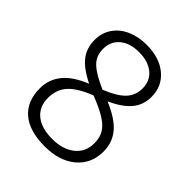

<svg xmlns="http://www.w3.org/2000/svg" viewBox="-205 -848 981 981"><g transform="rotate(45 285.5 -358.0)"><path d="M55 -183Q55 -247 94.5 -295.5Q134 -344 217 -377Q142 -414 110 -455.5Q78 -497 78 -555Q78 -607 105 -646Q132 -685 179 -705.5Q226 -726 284 -726Q377 -726 433.5 -679Q490 -632 490 -554Q490 -498 456 -456Q422 -414 347 -380Q437 -342 475.5 -295.5Q514 -249 514 -184Q514 -96 451 -43Q388 10 282 10Q172 10 113.5 -39.5Q55 -89 55 -183ZM427 -553Q427 -608 388 -640Q349 -672 283 -672Q218 -672 179.5 -640Q141 -608 141 -553Q141 -501 176.5 -468.5Q212 -436 287 -404Q362 -434 394.5 -468.5Q427 -503 427 -553ZM451 -181Q451 -220 435 -248Q419 -276 381.5 -300Q344 -324 275 -351Q191 -318 155 -278Q119 -238 119 -178Q119 -114 162 -79Q205 -44 282 -44Q359 -44 405 -81Q451 -118 451 -181Z"/></g></svg>

Font: OpenSansMMV
Style: Light
Weight: 300
Foundry: Ascender Corporation
Version: Version 4.001